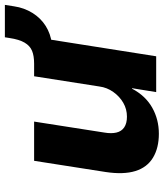

<svg xmlns="http://www.w3.org/2000/svg" viewBox="38 -699 672 788"><g transform="rotate(-90 374.0 -305.0)"><path d="M219 11Q161 11 121 -13Q81 -37 66 -85.5Q51 -134 62 -207L108 -501H269L224 -213Q219 -184 224 -163Q229 -142 245.5 -131Q262 -120 289 -120Q320 -120 346 -135Q372 -150 390.5 -176Q409 -202 413 -233L455 -501H616L537 0H390L406 -99H404Q375 -44 326.5 -16.5Q278 11 219 11ZM588 -428 504 -484 507 -501Q539 -501 559.5 -509.5Q580 -518 593 -540Q606 -562 612 -602L615 -621H748L742 -583Q736 -542 715 -508Q694 -474 661.5 -453.5Q629 -433 588 -428Z"/></g></svg>

Font: Nunito Sans 8pt ExtraBold
Style: Italic
Weight: 800
Italic angle: -9°
Version: Version 3.101;gftools[0.9.27]